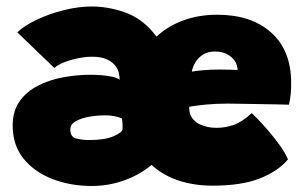

<svg xmlns="http://www.w3.org/2000/svg" viewBox="-20 -578 939 606"><path d="M269 9Q203.5 9 146.8 -12.5Q90 -34 55 -76.5Q20 -119 20 -182Q20 -227 41.5 -257.8Q63 -288.5 98.8 -307Q134.5 -325.5 178.2 -333.8Q222 -342 266 -342Q279.5 -342 298 -340.8Q316.5 -339.5 333.2 -336Q350 -332.5 357.5 -326.5Q357.5 -337.5 355 -348Q352.5 -358.5 346.5 -367Q337 -381.5 318.5 -390.2Q300 -399 270.5 -399Q241 -399 205 -389Q169 -379 151.5 -363.5L34.5 -476Q58 -498 97.5 -516.5Q137 -535 182.5 -546.2Q228 -557.5 269 -557.5Q320 -557.5 371.5 -540Q423 -522.5 461 -478.5Q467.5 -470.5 474 -462.5Q509.5 -495.5 558.2 -513.5Q607 -531.5 666 -531.5Q773 -531.5 836 -475.2Q899 -419 899 -316Q899 -296 897.5 -280.8Q896 -265.5 892 -247.5Q884 -248 856.8 -248.5Q829.5 -249 796.2 -249.5Q763 -250 735.5 -250.5Q708 -251 699.5 -251Q661 -251 628.2 -247.8Q595.5 -244.5 577 -241Q577 -227 580.5 -217Q588.5 -196 611.5 -185.2Q634.5 -174.5 663.5 -174.5Q691.5 -174.5 718.2 -184Q745 -193.5 774.5 -221Q777.5 -218.5 792.2 -203.5Q807 -188.5 826 -166.5Q845 -144.5 862.5 -120.2Q880 -96 889 -75Q857 -37 799.2 -14.5Q741.5 8 651 8Q592 8 542.8 -8.5Q493.5 -25 458.5 -57.5Q421.5 -26.5 372.5 -8.8Q323.5 9 269 9ZM585.5 -352Q599.5 -354.5 622 -356.5Q644.5 -358.5 675 -358.5Q692.5 -358.5 708 -358Q723.5 -357.5 730 -357Q730 -363.5 727.5 -372Q722 -390.5 703.5 -403Q685 -415.5 659 -415.5Q634.5 -415.5 618.5 -404.2Q602.5 -393 594.8 -378Q587 -363 585.5 -352ZM261.5 -136Q311 -136 339 -148.2Q367 -160.5 367 -171.5Q367 -192.5 365 -204Q343 -214 311 -214Q288.5 -214 263 -209.8Q237.5 -205.5 219.8 -195.8Q202 -186 202 -169Q202 -145.5 220.8 -140.8Q239.5 -136 261.5 -136Z"/></svg>

Font: Grandstander Black
Style: Regular
Weight: 900
Designer: Tyler Finck
Foundry: Etcetera Type Co
Version: Version 1.200; ttfautohint (v1.8.3)